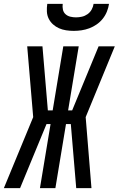

<svg xmlns="http://www.w3.org/2000/svg" viewBox="-53 -975 615 995"><path d="M51 0H-33L119 -368L88 -735H167L195 -403H220L275 -735H355L300 -403H321L458 -735H542L391 -368L421 0H342L314 -332H289L234 0H154L209 -332H188ZM329 -815Q309 -815 289.5 -818Q270 -821 253 -828.5Q236 -836 222 -848.5Q208 -861 199.5 -878Q191 -895 190 -915Q189 -935 192 -955H272Q270 -940 273 -925.5Q276 -911 286.5 -901.5Q297 -892 311.5 -888.5Q326 -885 341 -885Q356 -885 371.5 -888.5Q387 -892 400.5 -901.5Q414 -911 422 -925.5Q430 -940 432 -955H512Q509 -935 501 -915Q493 -895 479.5 -878Q466 -861 448 -848.5Q430 -836 410 -828.5Q390 -821 369.5 -818Q349 -815 329 -815Z"/></svg>

Font: Iosevka Term Curly Medium
Style: Italic
Weight: 500
Italic angle: -9°
Designer: Belleve Invis
Foundry: Belleve Invis
Version: Version 32.3.0